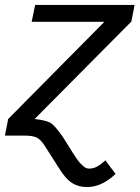

<svg xmlns="http://www.w3.org/2000/svg" viewBox="-41 -548 564 776"><path d="M100 -68 99 -67Q144 -62 162 -52Q180 -42 212 4Q221 18 233.5 38Q246 58 252.5 68.5Q259 79 268 92Q277 105 282.5 111Q288 117 295.5 123.5Q303 130 309.5 132Q316 134 324 133Q350 133 385 100L426 155Q370 208 311 208Q276 208 250 191.5Q224 175 197 131L137 37Q122 15 106.5 7.5Q91 0 55 0H-21L-8 -67L381 -460H87L101 -528H503L490 -461Z"/></svg>

Font: Libra Sans
Style: Italic
Weight: 400
Italic angle: -12°
Foundry: Context Ltd
Version: Version 1.002